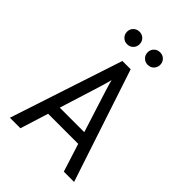

<svg xmlns="http://www.w3.org/2000/svg" viewBox="-253 -1007 1123 1123"><g transform="rotate(45 308.0 -446.0)"><path d="M42.5 0 273 -700H341.5L573.5 0H488.5L326.5 -510Q325 -515.5 321 -528.5Q317 -541.5 313 -555Q309 -568.5 307.5 -576.5Q305.5 -568.5 301.8 -555Q298 -541.5 294.5 -528.8Q291 -516 289 -510L129.5 0ZM159 -174.5 183 -248H432.5L456.5 -174.5ZM223 -788.5Q201 -788.5 186 -803.5Q171 -818.5 171 -840.5Q171 -862.5 186 -877.2Q201 -892 223 -892Q245.5 -892 260.2 -877.2Q275 -862.5 275 -840.5Q275 -818.5 260.2 -803.5Q245.5 -788.5 223 -788.5ZM393.5 -788.5Q371.5 -788.5 356.5 -803.5Q341.5 -818.5 341.5 -840.5Q341.5 -862.5 356.5 -877.2Q371.5 -892 393.5 -892Q416 -892 430.8 -877.2Q445.5 -862.5 445.5 -840.5Q445.5 -818.5 430.8 -803.5Q416 -788.5 393.5 -788.5Z"/></g></svg>

Font: Overpass Mono Light
Style: Regular
Weight: 400
Monospace: yes
Version: Version 4.000